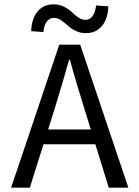

<svg xmlns="http://www.w3.org/2000/svg" viewBox="-20 -861 640 881"><path d="M31 0 252 -656H348L569 0H479L366 -366Q349 -421 332.5 -475.5Q316 -530 301 -587H297Q281 -530 265 -475.5Q249 -421 232 -366L117 0ZM148 -199V-267H449V-199ZM375 -709Q347 -709 326.5 -719.5Q306 -730 290.5 -744Q275 -758 260 -768.5Q245 -779 227 -779Q208 -779 195 -762.5Q182 -746 179 -714L123 -718Q125 -776 152.5 -808.5Q180 -841 225 -841Q253 -841 273.5 -830.5Q294 -820 309.5 -805.5Q325 -791 340 -780.5Q355 -770 373 -770Q392 -770 404.5 -787Q417 -804 421 -836L477 -832Q475 -774 447.5 -741.5Q420 -709 375 -709Z"/></svg>

Font: Source Code Variable
Style: Regular
Weight: 400
Monospace: yes
Designer: Paul D. Hunt, Teo Tuominen
Foundry: Adobe Systems Incorporated
Version: Version 1.010;hotconv 1.0.106;makeotfexe 2.5.65593